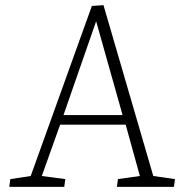

<svg xmlns="http://www.w3.org/2000/svg" viewBox="-20 -724 706 744"><path d="M381 -704 574 -42 658 -30 654 0H433L437 -30L522 -42L467 -241H213L142 -42L233 -30L229 0H16L20 -30L99 -42L336 -701ZM226 -278H455L353 -640H352Z"/></svg>

Font: Literata 18pt ExtraLight
Style: Italic
Weight: 250
Italic angle: -2°
Designer: Latin by Veronika Burian and Jose Scaglione. Greek by Irene Vlachou. Cyrillic by Vera Evstafieva
Foundry: TypeTogether
Version: Version 3.103;gftools[0.9.29]